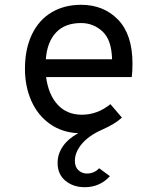

<svg xmlns="http://www.w3.org/2000/svg" viewBox="-20 -543 656 800"><path d="M220 136Q220 98 242.5 66Q265 34 306 12Q238 9 187.5 -27Q137 -63 110.5 -123Q84 -183 84 -256Q84 -339 113 -399.5Q142 -460 195 -491.5Q248 -523 318 -523Q412 -523 472 -461Q532 -399 532 -278Q532 -245 529 -222H172Q182 -148 220.5 -106.5Q259 -65 321 -65Q386 -65 440 -109L488 -53Q459 -26 404 -2Q350 22 321 56.5Q292 91 292 127Q292 153 307 166.5Q322 180 342 180Q373 180 393 158L438 191Q396 237 333 237Q285 237 252.5 210Q220 183 220 136ZM447 -296Q445 -377 407 -412Q369 -447 318 -447Q250 -447 213 -407Q176 -367 171 -296Z"/></svg>

Font: Overpass Mono
Style: Regular
Weight: 400
Monospace: yes
Designer: Delve Withrington, Dave Bailey
Foundry: Delve Fonts
Version: Version 1.000;DELV;Overpass